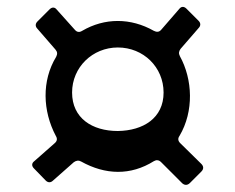

<svg xmlns="http://www.w3.org/2000/svg" viewBox="-20 -581 679 554"><path d="M506 -52C513 -46 521 -46 528 -53L561 -86C568 -93 568 -101 561 -108L500 -168C493 -175 493 -182 498 -189C540 -260 536 -352 499 -419C495 -427 496 -433 501 -440L553 -500C560 -507 559 -515 553 -521L518 -556C511 -563 503 -563 497 -555L445 -495C439 -488 432 -488 424 -492C357 -530 282 -530 217 -492C209 -487 202 -488 196 -495L144 -553C138 -561 130 -561 123 -554L88 -519C82 -513 81 -505 88 -498L140 -438C146 -431 146 -425 142 -417C100 -348 103 -261 141 -189C146 -181 145 -174 138 -168L79 -116C71 -110 71 -102 78 -95L112 -60C118 -54 126 -53 133 -60L193 -113C200 -118 207 -119 214 -115C284 -76 357 -74 424 -116C431 -120 438 -120 445 -113ZM320 -203C246 -203 188 -240 188 -314C188 -387 247 -444 320 -444C394 -444 452 -387 452 -314C452 -240 393 -204 320 -203Z"/></svg>

Font: OpenDyslexic3
Style: Regular
Weight: 400
Designer: Abelardo Gonzalez
Version: Version 3.001;PS 003.001;hotconv 1.0.88;makeotf.lib2.5.64775